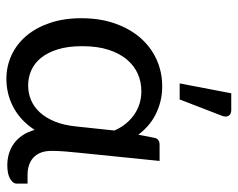

<svg xmlns="http://www.w3.org/2000/svg" viewBox="-92 -652 751 607"><g transform="rotate(90 283.5 -348.5)"><path d="M37.6 0ZM502.4 3.9Q483.4 3.9 466.1 -1.2Q448.7 -6.3 434.1 -16.8Q419.4 -27.3 408.2 -43.7Q397 -60.1 390.6 -82.5Q375.5 -59.1 356.7 -42Q337.9 -24.9 316.9 -14.2Q295.9 -3.4 273.9 1.7Q252 6.8 230 6.8Q189.5 6.8 154.3 -9.5Q119.1 -25.9 93.3 -56.4Q67.4 -86.9 52.5 -130.9Q37.6 -174.8 37.6 -230.5Q37.6 -289.1 54.2 -336.4Q70.8 -383.8 99.9 -417Q128.9 -450.2 168.2 -468Q207.5 -485.8 252.9 -485.8Q278.8 -485.8 301.5 -480Q324.2 -474.1 343.5 -464.1Q362.8 -454.1 378.4 -440.2Q394 -426.3 405.8 -410.2L415.5 -460Q418.5 -477.5 437.5 -477.5H488.8L462.9 -222.7Q460.4 -199.2 458.7 -177Q457 -154.8 457 -136.2Q457 -115.7 462.9 -101.3Q468.8 -86.9 479 -77.9Q489.3 -68.8 502.9 -64.5Q516.6 -60.1 532.2 -60.1H560.5V-25.4Q560.5 -14.2 545.4 -5.1Q530.3 3.9 502.4 3.9ZM250 -62Q274.4 -62 296.1 -71Q317.9 -80.1 335.2 -98.9Q352.5 -117.7 364.3 -146.5Q376 -175.3 379.9 -214.8L392.6 -334.5Q385.7 -351.1 374.3 -366.5Q362.8 -381.8 347.2 -393.8Q331.5 -405.8 311.8 -412.8Q292 -419.9 268.1 -419.9Q239.3 -419.9 213.6 -408.7Q188 -397.5 168.5 -374.5Q148.9 -351.6 137.5 -316.4Q126 -281.2 126 -232.9Q126 -188 136 -155.8Q146 -123.5 163.1 -102.5Q180.2 -81.5 202.6 -71.8Q225.1 -62 250 -62ZM243.7 -541 274.9 -704.1H328.1Q340.8 -704.1 345.9 -695.8Q351.1 -687.5 345.7 -673.8L294.4 -541Z"/></g></svg>

Font: Carlito
Style: Regular
Weight: 400
Designer: Lukasz Dziedzic
Foundry: tyPoland Lukasz Dziedzic
Version: Version 1.103; Beta1; all basic design good, some composites